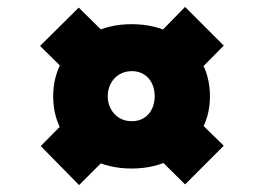

<svg xmlns="http://www.w3.org/2000/svg" viewBox="-20 -586 762 556"><path d="M361 -98Q296 -98 244 -125Q192 -152 163 -199.5Q134 -247 134 -307Q134 -367 163 -414Q192 -461 244 -488.5Q296 -516 361 -516Q427 -516 478 -489Q529 -462 558.5 -415Q588 -368 588 -307Q588 -247 558 -199.5Q528 -152 477.5 -125Q427 -98 361 -98ZM209 -50 98 -163 182 -248 292 -133ZM174 -376 96 -453 208 -564 289 -484ZM362 -235Q382 -235 397 -244.5Q412 -254 420 -270.5Q428 -287 428 -307Q428 -328 420 -344.5Q412 -361 397 -370.5Q382 -380 362 -380Q341 -380 325.5 -370.5Q310 -361 301 -344.5Q292 -328 292 -307Q292 -287 301 -270.5Q310 -254 325.5 -244.5Q341 -235 362 -235ZM516 -52 433 -134 542 -248 628 -164ZM537 -362 425 -473 516 -566 628 -454Z"/></svg>

Font: Lexend Giga ExtraBold
Style: Regular
Weight: 800
Designer: Bonnie Shaver-Troup, Thomas Jockin
Foundry: Lexend
Version: Version 1.007